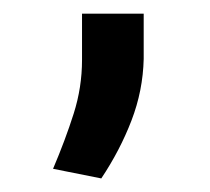

<svg xmlns="http://www.w3.org/2000/svg" viewBox="-20 -111 310 283"><path d="M191.8 -90.9V-24.1Q190.7 22.7 173.8 66.6Q157 110.4 129.3 152L58.2 137.8Q76.3 95.2 88.6 56.5Q100.9 17.8 100.9 -22.7V-90.9Z"/></svg>

Font: Inter UI
Style: Regular
Weight: 400
Designer: Rasmus Andersson
Foundry: rsms
Version: Version 2.2